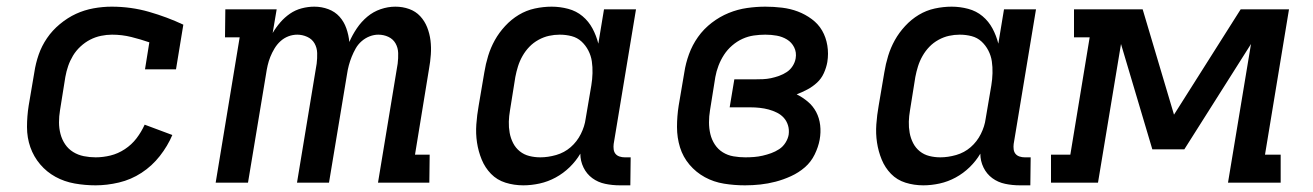

<svg xmlns="http://www.w3.org/2000/svg" viewBox="-20 -548 3940 576"><path d="M267 8Q235 8 204 2.5Q173 -3 146.5 -17.5Q120 -32 100.5 -55Q81 -78 71 -106.5Q61 -135 61 -167Q61 -199 66 -231L83 -331Q87 -358 96 -384Q105 -410 121 -433.5Q137 -457 160 -476Q183 -495 208 -506.5Q233 -518 260.5 -523Q288 -528 315 -528Q373 -528 427 -512.5Q481 -497 530 -474L508 -340H415L428 -421Q402 -430 374 -437Q346 -444 316 -444Q300 -444 283 -440.5Q266 -437 250.5 -429Q235 -421 221.5 -408.5Q208 -396 199 -381Q190 -366 184.5 -350Q179 -334 176 -317L160 -217Q157 -199 157 -181Q157 -163 161.5 -146Q166 -129 175.5 -115Q185 -101 199.5 -92Q214 -83 231.5 -79.5Q249 -76 267 -76Q289 -76 311.5 -81.5Q334 -87 354.5 -100.5Q375 -114 389.5 -133Q404 -152 414 -174L497 -143Q483 -110 459.5 -80Q436 -50 404.5 -29.5Q373 -9 337 -0.5Q301 8 267 8Z M627 0 699 -436H655L656 -520H810L798 -449Q808 -466 821 -481Q834 -496 850 -507Q866 -518 885 -523Q904 -528 923 -528Q945 -528 965 -520.5Q985 -513 998.5 -498Q1012 -483 1019 -463Q1026 -443 1028 -422Q1037 -443 1050.5 -463Q1064 -483 1082 -498Q1100 -513 1122 -520.5Q1144 -528 1166 -528Q1188 -528 1207.5 -521Q1227 -514 1240.5 -499.5Q1254 -485 1261.5 -466Q1269 -447 1271.5 -426.5Q1274 -406 1272.5 -384.5Q1271 -363 1267 -341L1225 -84H1269L1268 0H1114L1173 -357Q1175 -373 1174.5 -389Q1174 -405 1166.5 -418Q1159 -431 1145 -437.5Q1131 -444 1115 -444Q1102 -444 1089 -439Q1076 -434 1065 -424.5Q1054 -415 1047 -402.5Q1040 -390 1035 -377.5Q1030 -365 1026.5 -352Q1023 -339 1021 -325L967 0H871L930 -357Q932 -373 931.5 -389Q931 -405 923.5 -418Q916 -431 901.5 -437.5Q887 -444 872 -444Q858 -444 845 -439Q832 -434 821.5 -424.5Q811 -415 803.5 -402.5Q796 -390 791 -377.5Q786 -365 783 -352Q780 -339 778 -325L724 0Z M1550 8Q1522 8 1496.5 0Q1471 -8 1453 -26.5Q1435 -45 1425 -69.5Q1415 -94 1411 -120.5Q1407 -147 1409 -175Q1411 -203 1416 -231L1433 -331Q1437 -356 1444.5 -380.5Q1452 -405 1464.5 -427.5Q1477 -450 1495.5 -470Q1514 -490 1536.5 -503.5Q1559 -517 1584.5 -522.5Q1610 -528 1635 -528Q1660 -528 1684.5 -521.5Q1709 -515 1727.5 -499.5Q1746 -484 1757.5 -462.5Q1769 -441 1775 -417L1792 -520H1888L1821 -116Q1820 -108 1821 -100Q1822 -92 1826.5 -86.5Q1831 -81 1838.5 -78.5Q1846 -76 1854 -76H1872L1871 8H1840Q1817 8 1795.5 3.5Q1774 -1 1757 -13.5Q1740 -26 1730.5 -45.5Q1721 -65 1721 -87Q1708 -65 1689 -46.5Q1670 -28 1647 -15.5Q1624 -3 1599 2.5Q1574 8 1550 8ZM1601 -76Q1624 -76 1648.5 -83Q1673 -90 1692 -106.5Q1711 -123 1722.5 -146Q1734 -169 1737 -192L1754 -292Q1757 -310 1757.5 -328.5Q1758 -347 1755.5 -364Q1753 -381 1745 -396.5Q1737 -412 1724.5 -423.5Q1712 -435 1695 -439.5Q1678 -444 1659 -444Q1643 -444 1627 -440.5Q1611 -437 1595.5 -428.5Q1580 -420 1568 -407.5Q1556 -395 1547.5 -380Q1539 -365 1534 -349Q1529 -333 1526 -317L1510 -217Q1507 -200 1506.5 -183Q1506 -166 1509 -149.5Q1512 -133 1519.5 -118.5Q1527 -104 1539.5 -94Q1552 -84 1568 -80Q1584 -76 1601 -76Z M2215 8Q2183 8 2152 3Q2121 -2 2094.5 -16.5Q2068 -31 2048.5 -54Q2029 -77 2020 -106Q2011 -135 2011 -167Q2011 -199 2016 -231L2033 -331Q2037 -358 2047 -385.5Q2057 -413 2074 -437Q2091 -461 2115 -479.5Q2139 -498 2166 -509Q2193 -520 2221 -524Q2249 -528 2276 -528Q2301 -528 2326 -525Q2351 -522 2373.5 -513.5Q2396 -505 2415.5 -490.5Q2435 -476 2446.5 -456Q2458 -436 2462 -411.5Q2466 -387 2462 -362Q2459 -345 2451.5 -328.5Q2444 -312 2431 -300Q2418 -288 2402 -279.5Q2386 -271 2370 -265Q2388 -256 2403.5 -243Q2419 -230 2428.5 -212Q2438 -194 2440.5 -172.5Q2443 -151 2439 -129Q2435 -107 2424 -84.5Q2413 -62 2394.5 -46Q2376 -30 2353 -19.5Q2330 -9 2307 -3Q2284 3 2261 5.5Q2238 8 2215 8ZM2216 -76Q2229 -76 2242 -77Q2255 -78 2268 -81Q2281 -84 2293.5 -88.5Q2306 -93 2317.5 -100.5Q2329 -108 2336.5 -120Q2344 -132 2346 -144Q2348 -159 2344 -172Q2340 -185 2331.5 -194.5Q2323 -204 2311 -210Q2299 -216 2286 -219.5Q2273 -223 2259 -224.5Q2245 -226 2231 -226H2169L2183 -310H2245Q2257 -310 2269 -310.5Q2281 -311 2293 -313.5Q2305 -316 2317.5 -320.5Q2330 -325 2340.5 -332Q2351 -339 2358 -350Q2365 -361 2367 -373Q2370 -391 2362.5 -406Q2355 -421 2341 -429.5Q2327 -438 2310.5 -441Q2294 -444 2276 -444Q2259 -444 2241.5 -441.5Q2224 -439 2207.5 -431.5Q2191 -424 2176.5 -411.5Q2162 -399 2152 -383.5Q2142 -368 2135.5 -351Q2129 -334 2126 -317L2110 -217Q2107 -199 2107 -181Q2107 -163 2111 -146Q2115 -129 2124.5 -114.5Q2134 -100 2148.5 -91Q2163 -82 2180.5 -79Q2198 -76 2216 -76Z M2750 8Q2722 8 2696.5 0Q2671 -8 2653 -26.5Q2635 -45 2625 -69.5Q2615 -94 2611 -120.5Q2607 -147 2609 -175Q2611 -203 2616 -231L2633 -331Q2637 -356 2644.5 -380.5Q2652 -405 2664.5 -427.5Q2677 -450 2695.5 -470Q2714 -490 2736.5 -503.5Q2759 -517 2784.5 -522.5Q2810 -528 2835 -528Q2860 -528 2884.5 -521.5Q2909 -515 2927.5 -499.5Q2946 -484 2957.5 -462.5Q2969 -441 2975 -417L2992 -520H3088L3021 -116Q3020 -108 3021 -100Q3022 -92 3026.5 -86.5Q3031 -81 3038.5 -78.5Q3046 -76 3054 -76H3072L3071 8H3040Q3017 8 2995.5 3.5Q2974 -1 2957 -13.5Q2940 -26 2930.5 -45.5Q2921 -65 2921 -87Q2908 -65 2889 -46.5Q2870 -28 2847 -15.5Q2824 -3 2799 2.5Q2774 8 2750 8ZM2801 -76Q2824 -76 2848.5 -83Q2873 -90 2892 -106.5Q2911 -123 2922.5 -146Q2934 -169 2937 -192L2954 -292Q2957 -310 2957.5 -328.5Q2958 -347 2955.5 -364Q2953 -381 2945 -396.5Q2937 -412 2924.5 -423.5Q2912 -435 2895 -439.5Q2878 -444 2859 -444Q2843 -444 2827 -440.5Q2811 -437 2795.5 -428.5Q2780 -420 2768 -407.5Q2756 -395 2747.5 -380Q2739 -365 2734 -349Q2729 -333 2726 -317L2710 -217Q2707 -200 2706.5 -183Q2706 -166 2709 -149.5Q2712 -133 2719.5 -118.5Q2727 -104 2739.5 -94Q2752 -84 2768 -80Q2784 -76 2801 -76Z M3133 0V-84H3191L3249 -436H3202V-520H3408L3502 -204L3702 -520H3847L3775 -84H3822V0H3664L3733 -416L3533 -100H3437L3343 -416L3274 0Z"/></svg>

Font: Iosevka Etoile Medium
Style: Italic
Weight: 500
Italic angle: -9°
Designer: Belleve Invis
Foundry: Belleve Invis
Version: Version 22.1.2; ttfautohint (v1.8.4)